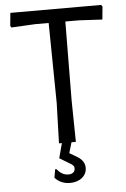

<svg xmlns="http://www.w3.org/2000/svg" viewBox="-57 -682 604 917"><g transform="rotate(-5 245.0 -224.0)"><path d="M469 -633 463 -571 351 -577H286L283 -200L286 0H265L250 51L284 71Q322 93 322 127Q322 156 299.5 174.5Q277 193 241 193Q198 193 169 162L176 122L181 121Q195 137 208 144.5Q221 152 238 152Q252 152 260.5 145Q269 138 269 125Q269 117 264 111.5Q259 106 248 100L200 71L219 0H205L211 -193L206 -577H141L27 -571L22 -579L28 -641H463Z"/></g></svg>

Font: Alegreya Sans
Style: Regular
Weight: 400
Designer: Juan Pablo del Peral
Foundry: Huerta Tipografica
Version: Version 2.008; ttfautohint (v1.6)